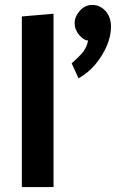

<svg xmlns="http://www.w3.org/2000/svg" viewBox="-20 -762 482 782"><path d="M356 -742Q387 -742 409.5 -717.5Q432 -693 432 -653Q432 -597 394.5 -536Q357 -475 300 -443L272 -504Q297 -526 314.5 -545.5Q332 -565 339 -597Q322 -597 303 -619Q284 -641 284 -668Q284 -694 305 -718Q326 -742 356 -742ZM198 -706V0H69V-695Z"/></svg>

Font: Palanquin Dark
Style: Regular
Weight: 400
Designer: Pria Ravichandran
Version: Version 1.000